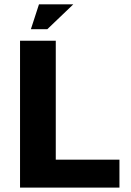

<svg xmlns="http://www.w3.org/2000/svg" viewBox="-20 -852 595 872"><path d="M71 0V-667H233.3V-126.7H522.5V0ZM120.3 -719.4 157 -832.3H312.9L194.9 -719.4Z"/></svg>

Font: Maven Pro
Style: Regular
Weight: 400
Designer: Joe Prince
Foundry: Joe Prince
Version: Version 2.103